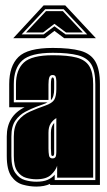

<svg xmlns="http://www.w3.org/2000/svg" viewBox="-20 -683 396 709"><path d="M114 6Q90 6 64.5 -1Q39 -8 22 -32Q5 -56 5 -107V-179Q5 -255 71 -287H14V-372Q14 -439 48 -472.5Q82 -506 175 -506Q239 -506 277 -495.5Q315 -485 332 -456Q349 -427 349 -372V0H165V-4Q144 6 114 6ZM114 -12Q140 -12 156 -19Q172 -26 182 -38V-18H332V-372Q332 -421 317 -445.5Q302 -470 267.5 -479Q233 -488 175 -488Q93 -488 62 -459.5Q31 -431 31 -372V-305H155Q149 -301 138.5 -297.5Q128 -294 115 -289Q96 -282 74 -270.5Q52 -259 37 -238Q22 -217 22 -179V-107Q22 -65 36.5 -44.5Q51 -24 72 -18Q93 -12 114 -12ZM114 -21Q95 -21 76 -26.5Q57 -32 44 -50.5Q31 -69 31 -107V-179Q31 -217 47.5 -238Q64 -259 91 -271Q118 -283 147 -293Q173 -302 180.5 -315Q188 -328 188 -354V-382Q188 -393 185.5 -399.5Q183 -406 174 -406Q165 -406 162 -397Q159 -388 159 -371V-314H39V-372Q39 -425 68 -452Q97 -479 175 -479Q230 -479 262.5 -470.5Q295 -462 309.5 -439Q324 -416 324 -372V-27H191V-71Q186 -54 168.5 -37.5Q151 -21 114 -21ZM168 -313V-371Q168 -397 174 -397Q180 -397 180 -382V-354Q180 -325 168 -313ZM174 -98Q186 -98 187 -110Q188 -116 188 -123.5Q188 -131 188 -141V-247Q175 -239 167 -226.5Q159 -214 159 -193V-135Q159 -120 161 -109Q163 -98 174 -98ZM174 -107Q169 -107 169 -116L168 -135V-193Q168 -216 180 -229V-117Q180 -107 174 -107ZM141 -663H221L334 -542H217L181 -569L146 -542H29ZM60 -556H141L181 -586L222 -556H302L215 -649H147ZM76 -563 150 -642H212L286 -563H224L181 -595L139 -563Z"/></svg>

Font: Alumni Sans Collegiate One SC
Style: Regular
Weight: 400
Designer: Robert E. Leuschke
Foundry: Robert E. Leuschke
Version: Version 1.100